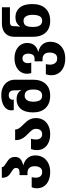

<svg xmlns="http://www.w3.org/2000/svg" viewBox="981 -1792 1060 3063"><g transform="rotate(-90 1511.5 -260.0)"><path d="M299 10Q223 10 164.5 -15Q106 -40 73 -87.5Q40 -135 40 -203Q40 -229 44.5 -248Q49 -267 56 -285H217Q214 -269 211.5 -252.5Q209 -236 209 -219Q209 -173 231.5 -145.5Q254 -118 300 -118Q350 -118 371 -153.5Q392 -189 392 -237Q392 -294 364 -323Q336 -352 289 -352H250V-479H291Q331 -479 347.5 -493.5Q364 -508 364 -533Q364 -562 343.5 -579Q323 -596 297 -611Q276 -624 255.5 -641Q235 -658 221 -686Q207 -714 207 -761L377 -762Q379 -736 399.5 -720.5Q420 -705 448 -688Q469 -675 490.5 -658Q512 -641 526 -615.5Q540 -590 540 -551Q540 -494 503 -463Q466 -432 408 -421V-418Q446 -410 482 -386Q518 -362 541 -322Q564 -282 564 -225Q564 -157 532.5 -104Q501 -51 441.5 -20.5Q382 10 299 10Z M902 10Q829 10 771.5 -15Q714 -40 681.5 -87.5Q649 -135 649 -203Q649 -233 653.5 -253.5Q658 -274 666 -296H829Q824 -277 821 -257.5Q818 -238 818 -219Q818 -173 839.5 -145.5Q861 -118 902 -118Q944 -118 966 -144.5Q988 -171 988 -214Q988 -254 967 -280.5Q946 -307 918 -334Q894 -358 868.5 -386Q843 -414 825.5 -453Q808 -492 808 -549H978Q978 -509 1004 -476.5Q1030 -444 1063 -412Q1087 -389 1109 -362Q1131 -335 1145.5 -299.5Q1160 -264 1160 -216Q1160 -149 1128.5 -98Q1097 -47 1039 -18.5Q981 10 902 10Z M1516 10Q1391 10 1320.5 -62.5Q1250 -135 1250 -262Q1250 -393 1307 -459.5Q1364 -526 1457 -526Q1513 -526 1548.5 -506.5Q1584 -487 1606 -453H1610Q1607 -472 1604.5 -490Q1602 -508 1602 -534V-566Q1602 -607 1583 -629Q1564 -651 1524 -651Q1490 -651 1471 -633Q1452 -615 1452 -589Q1452 -580 1454 -571H1288Q1283 -590 1283 -608Q1283 -659 1315 -695.5Q1347 -732 1402 -751Q1457 -770 1524 -770Q1600 -770 1656 -742Q1712 -714 1742 -664.5Q1772 -615 1772 -550V-262Q1772 -135 1705.5 -62.5Q1639 10 1516 10ZM1517 -118Q1566 -118 1590.5 -153Q1615 -188 1615 -248V-268Q1615 -324 1593.5 -360.5Q1572 -397 1514 -397Q1471 -397 1446 -360.5Q1421 -324 1421 -259Q1421 -198 1442 -158Q1463 -118 1517 -118Z M2110 250Q2024 250 1964.5 220.5Q1905 191 1874 141Q1843 91 1843 31Q1843 4 1847 -18Q1851 -40 1858 -59H2021Q2017 -44 2014.5 -25.5Q2012 -7 2012 9Q2012 38 2022 63.5Q2032 89 2053.5 105.5Q2075 122 2111 122Q2163 122 2184 86.5Q2205 51 2205 2Q2205 -56 2177 -84Q2149 -112 2103 -112H2065V-239H2105Q2152 -239 2170 -268Q2188 -297 2188 -339Q2188 -381 2169 -406.5Q2150 -432 2113 -432Q2075 -432 2055.5 -408.5Q2036 -385 2036 -345Q2036 -318 2043 -292H1878Q1873 -308 1870 -322.5Q1867 -337 1867 -358Q1867 -419 1899 -464.5Q1931 -510 1987 -534.5Q2043 -559 2114 -559Q2189 -559 2244 -532Q2299 -505 2328.5 -459.5Q2358 -414 2358 -359Q2358 -283 2319.5 -239.5Q2281 -196 2217 -181V-178Q2260 -170 2296.5 -146.5Q2333 -123 2355 -83Q2377 -43 2377 13Q2377 82 2345.5 135.5Q2314 189 2254 219.5Q2194 250 2110 250Z M2712 10Q2589 10 2522.5 -63Q2456 -136 2456 -271V-552Q2456 -629 2486 -674.5Q2516 -720 2564 -740Q2612 -760 2666 -760H2928V-632H2687Q2658 -632 2642 -618.5Q2626 -605 2626 -575V-556Q2626 -539 2623.5 -514.5Q2621 -490 2618 -471H2622Q2645 -505 2680 -524.5Q2715 -544 2772 -544Q2864 -544 2921.5 -476.5Q2979 -409 2979 -274Q2979 -138 2908 -64Q2837 10 2712 10ZM2711 -118Q2765 -118 2786 -159.5Q2807 -201 2807 -271Q2807 -340 2782 -377.5Q2757 -415 2715 -415Q2656 -415 2635 -378Q2614 -341 2614 -279V-259Q2614 -191 2638.5 -154.5Q2663 -118 2711 -118Z"/></g></svg>

Font: Noto Sans Georgian ExtraBold
Style: Regular
Weight: 800
Designer: Monotype Design Team, Akaki Razmadze
Foundry: Google LLC
Version: Version 2.005; ttfautohint (v1.8.4.7-5d5b)